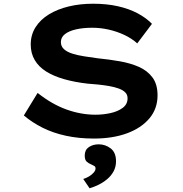

<svg xmlns="http://www.w3.org/2000/svg" viewBox="-20 -734 984 1031"><path d="M484 10Q403 10 334 -5Q265 -20 209 -48Q153 -76 108 -114L182 -235Q259 -174 337 -146Q415 -118 493 -118Q533 -118 572.5 -126.5Q612 -135 638.5 -154.5Q665 -174 665 -206Q665 -226 652 -238.5Q639 -251 616.5 -259Q594 -267 565.5 -272Q537 -277 507 -280Q477 -283 449 -285Q380 -293 324 -309Q268 -325 228 -350Q188 -375 166.5 -411.5Q145 -448 145 -495Q145 -547 171 -588Q197 -629 243 -657Q289 -685 349.5 -699.5Q410 -714 480 -714Q553 -714 613 -700.5Q673 -687 719 -662.5Q765 -638 796 -606L717 -501Q687 -528 647.5 -546.5Q608 -565 564 -575Q520 -585 475 -585Q427 -585 389 -576.5Q351 -568 329 -551Q307 -534 307 -508Q307 -485 323.5 -470Q340 -455 368.5 -446Q397 -437 432.5 -431.5Q468 -426 505 -421Q565 -415 622.5 -405Q680 -395 725.5 -375Q771 -355 798.5 -318.5Q826 -282 826 -222Q826 -150 782 -98Q738 -46 661.5 -18Q585 10 484 10ZM461 277 427 227Q441 223 456 214.5Q471 206 482 194Q493 182 493 171Q493 161 486.5 157.5Q480 154 470 149Q455 143 445 133.5Q435 124 435 101Q435 71 457 56Q479 41 510 41Q546 41 574.5 63Q603 85 603 132Q603 162 590 186Q577 210 555.5 228Q534 246 509.5 258Q485 270 461 277Z"/></svg>

Font: Lexend Zetta SemiBold
Style: Regular
Weight: 600
Designer: Bonnie Shaver-Troup, Thomas Jockin
Foundry: Lexend
Version: Version 1.007